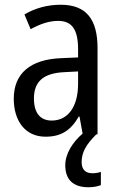

<svg xmlns="http://www.w3.org/2000/svg" viewBox="-20 -566 500 809"><path d="M324 117C324 78 341 44 386 0H391V-363C391 -483 345 -546 236 -546C179 -546 126 -531 83 -505L109 -443C149 -465 187 -478 225 -478C282 -478 309 -443 309 -359V-324L239 -321C107 -316 38 -256 38 -150C38 -58 85 10 172 10C239 10 279 -18 312 -75H315L328 -3C286 33 255 82 255 130C255 190 287 223 353 223C375 223 392 219 405 214V158C397 161 386 164 369 164C340 164 324 148 324 117ZM252 -262 309 -265V-213C309 -113 264 -58 198 -58C152 -58 123 -87 123 -151C123 -220 160 -258 252 -262Z"/></svg>

Font: Noto Sans Gurmukhi UI Condensed
Style: Regular
Weight: 400
Width: 3
Designer: Jelle Bosma - Monotype Design Team
Foundry: Monotype Imaging Inc.
Version: Version 2.004